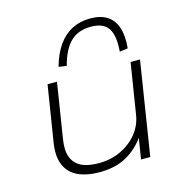

<svg xmlns="http://www.w3.org/2000/svg" viewBox="-111 -854 928 965"><g transform="rotate(-15 353.5 -371.5)"><path d="M290 8Q224 8 178 -13.5Q132 -35 112.5 -81Q93 -127 105 -199L151 -487H200L155 -203Q145 -145 158.5 -108.5Q172 -72 206.5 -54.5Q241 -37 297 -37Q362 -37 414 -62Q466 -87 499.5 -129Q533 -171 541 -224L583 -487H632L555 0H507L526 -119H532Q492 -59 433 -25.5Q374 8 290 8ZM268 -551 227 -557Q245 -622 275.5 -665Q306 -708 348 -729.5Q390 -751 443 -751Q496 -751 530 -729.5Q564 -708 578.5 -665Q593 -622 587 -557L544 -551Q551 -634 525.5 -672Q500 -710 435 -710Q370 -710 330 -672Q290 -634 268 -551Z"/></g></svg>

Font: Nunito Sans 10pt Expanded ExtraLight
Style: Italic
Weight: 250
Width: 7
Italic angle: -9°
Designer: Vernon Adams
Foundry: Vernon Adams
Version: Version 3.101;gftools[0.9.27]